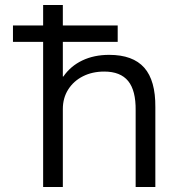

<svg xmlns="http://www.w3.org/2000/svg" viewBox="-20 -750 711 770"><path d="M452 -582H32V-648H452ZM153 0V-730H232V-443H234Q263 -485 310 -507.5Q357 -530 418 -530Q513 -530 558.5 -478.5Q604 -427 603 -320V0H524V-307Q525 -387 494 -425Q463 -463 398 -463Q350 -463 312.5 -444Q275 -425 253.5 -391Q232 -357 232 -313V0Z"/></svg>

Font: M PLUS 2
Style: Regular
Weight: 400
Designer: Coji Morishita
Foundry: UNDERFOREST DESIGN
Version: Version 1.001